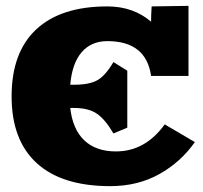

<svg xmlns="http://www.w3.org/2000/svg" viewBox="-20 -632 700 662"><path d="M629.9 -611.8V-370.1H501Q483.9 -490.2 350.1 -490.2Q294.4 -490.2 261.5 -451.9Q228.5 -413.6 222.2 -339.8H234.9Q289.1 -339.8 316.7 -356Q344.2 -372.1 371.1 -418L418.9 -388.2V-191.9L371.1 -171.9Q343.3 -219.7 314.5 -239.7Q285.6 -259.8 234.9 -259.8H222.2Q230.5 -186 270.8 -147.9Q311 -109.9 379.9 -109.9Q480.5 -109.9 547.9 -203.1L651.9 -142.1Q603.5 -73.2 529.3 -31.7Q455.1 9.8 359.9 9.8Q193.8 9.8 106.9 -69.3Q20 -148.4 20 -299.8Q20 -451.2 104.7 -530.5Q189.5 -609.9 350.1 -609.9Q439.5 -609.9 501 -557.1Q501 -581.1 502 -594.2L502.9 -609.9Z"/></svg>

Font: Zantroke
Style: Regular
Weight: 500
Foundry: gluk
Version: Version 0.36